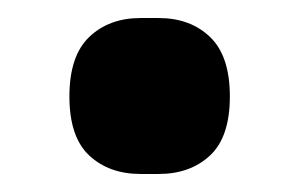

<svg xmlns="http://www.w3.org/2000/svg" viewBox="-20 -376 332 213"><path d="M57 -269Q57 -314 79 -335Q101 -356 136 -356H156Q191 -356 213 -335Q235 -314 235 -269Q235 -224 213 -203.5Q191 -183 156 -183H136Q101 -183 79 -203.5Q57 -224 57 -269Z"/></svg>

Font: IBM Plex Sans Arabic SmBld
Style: Regular
Weight: 600
Designer: Mike Abbink, Paul van der Laan, Pieter van Rosmalen, Wael Morcos, Khajak Apelian
Foundry: Bold Monday
Version: Version 1.005